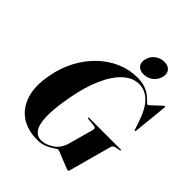

<svg xmlns="http://www.w3.org/2000/svg" viewBox="-246 -1048 1205 1205"><g transform="rotate(45 356.0 -446.0)"><path d="M459.5 -712.5Q502 -712.5 531.2 -701Q560.5 -689.5 579.2 -674.2Q598 -659 608.5 -647.5Q619 -636 624 -636Q627.5 -636 639.8 -646.8Q652 -657.5 666.8 -671.8Q681.5 -686 693.2 -696.8Q705 -707.5 708 -707.5Q712.5 -707.5 712 -699L689 -472Q688.5 -463.5 684 -463.5Q680.5 -463.5 678 -471L661.5 -521Q631.5 -611.5 589.5 -651.2Q547.5 -691 496 -691Q439.5 -691 390.8 -646.5Q342 -602 305 -518.8Q268 -435.5 247 -320.5Q225 -201.5 227.8 -132.8Q230.5 -64 252.2 -34.8Q274 -5.5 309 -5.5Q350 -5.5 391.5 -33.5Q433 -61.5 448.5 -118L493.5 -281.5Q499 -302 478 -304.5L424 -310Q417.5 -310.5 417.5 -315Q417.5 -318.5 424 -318.5H703Q708.5 -318.5 708.5 -315.5Q708.5 -312 702 -310.5L668.5 -304Q653 -301 647 -281L571 -3Q567.5 10 561 10Q558.5 10 538.8 2.2Q519 -5.5 494 -15.8Q469 -26 449.5 -33.8Q430 -41.5 427.5 -41.5Q422.5 -41.5 404.8 -28.8Q387 -16 358 -3Q329 10 290 10Q205 10 145.8 -29.8Q86.5 -69.5 62.8 -145.5Q39 -221.5 60 -330Q75.5 -414 113 -484Q150.5 -554 204.2 -605.2Q258 -656.5 323 -684.5Q388 -712.5 459.5 -712.5ZM471 -753Q436.5 -753 420.2 -773.8Q404 -794.5 412.5 -827Q420.5 -860 447.5 -880.8Q474.5 -901.5 509 -901.5Q544 -901.5 560.2 -880.8Q576.5 -860 568 -827Q559.5 -794.5 532.8 -773.8Q506 -753 471 -753Z"/></g></svg>

Font: Fraunces 144pt S000
Style: Bold Italic
Weight: 700
Italic angle: -16°
Version: Version 1.000; ttfautohint (v1.8.3)